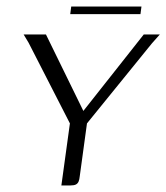

<svg xmlns="http://www.w3.org/2000/svg" viewBox="-20 -565 507 585"><path d="M167 0 193 -189 67 -435 52 -460H120L234 -227L418 -460H467L443 -433L245 -189L223 -28Q222 -18 219.5 -12Q217 -6 211.5 -3Q206 0 195 0ZM194 -522 197 -545H411L408 -522Z"/></svg>

Font: Genos Light
Style: Italic
Weight: 300
Italic angle: -8°
Designer: Robert E. Leuschke
Foundry: Robert E. Leuschke
Version: Version 1.010